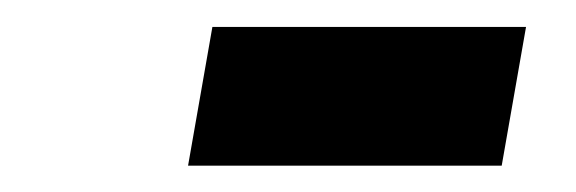

<svg xmlns="http://www.w3.org/2000/svg" viewBox="-20 -370 438 146"><path d="M123 -244 141.5 -349.5H380L361.5 -244Z"/></svg>

Font: Overpass SemiBold
Style: Italic
Weight: 600
Italic angle: -10°
Designer: Delve Withrington, Dave Bailey, Thomas Jockin
Foundry: Delve Fonts LLC
Version: Version 4.000